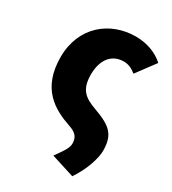

<svg xmlns="http://www.w3.org/2000/svg" viewBox="-192 -685 897 1000"><g transform="rotate(30 256.5 -185.0)"><path d="M403 213C454 138 476 59 476 19C476 -77 440 -111 331 -150C259 -176 222 -205 222 -295C222 -382 264 -439 338 -439C363 -439 386 -430 412 -409L496 -522C455 -559 397 -583 327 -583C172 -583 40 -477 40 -295C40 -104 153 -43 258 -7C303 8 319 29 319 66C319 94 295 125 264 169Z"/></g></svg>

Font: Noto Sans JP Black
Style: Regular
Weight: 900
Designer: Ryoko NISHIZUKA  (kana, bopomofo & ideographs); Paul D. Hunt (Latin, Greek & Cyrillic); Sandoll Communications , Soo-you
Foundry: Adobe
Version: Version 2.002;hotconv 1.0.116;makeotfexe 2.5.65601